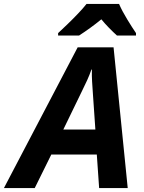

<svg xmlns="http://www.w3.org/2000/svg" viewBox="-80 -954 728 974"><path d="M-60.1 0 314 -713.9H496.1L567.9 0H422.9L411.1 -169.9H180.2L96.2 0ZM241.2 -296.9H403.8L391.1 -481Q389.2 -510.3 387.2 -540Q385.3 -569.8 386.2 -601.1H383.8Q374.5 -574.2 362.3 -547.4Q350.1 -520.5 335 -490.2ZM214.8 -773.9V-786.1Q234.9 -804.7 262 -830.8Q289.1 -856.9 315.4 -884.5Q341.8 -912.1 358.9 -934.1H523.9Q539.1 -898.9 564.5 -857.2Q589.8 -815.4 609.9 -786.1V-773.9H513.2Q496.1 -789.1 473.6 -812Q451.2 -835 434.1 -856Q404.8 -832 377.4 -812.3Q350.1 -792.5 321.3 -773.9Z"/></svg>

Font: Open Sans
Style: Bold Italic
Weight: 700
Italic angle: -12°
Designer: Monotype Design Team
Foundry: Monotype Imaging Inc.
Version: Version 3.003; ttfautohint (v1.8.4)